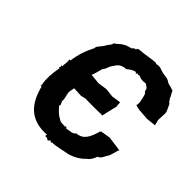

<svg xmlns="http://www.w3.org/2000/svg" viewBox="-186 -888 1073 1073"><g transform="rotate(45 350.5 -352.0)"><path d="M361 -105C361 -113 351 -113 347 -110L353 -107C335 -112 317 -104 300 -118C280 -127 263 -145 243 -168C251 -180 240 -184 242 -188C237 -197 235 -195 237 -199C240 -213 231 -235 228 -257C228 -274 233 -282 234 -296L291 -293L319 -300L373 -299L453 -300L459 -328L472 -383L474 -387L471 -422L416 -414L365 -420L311 -412L250 -418C257 -433 262 -455 270 -484C283 -492 285 -524 302 -540C312 -562 334 -577 364 -577C376 -588 395 -601 411 -604C420 -603 416 -599 419 -597C429 -606 429 -608 434 -601C439 -604 432 -598 441 -605C460 -596 473 -594 498 -598C512 -589 526 -583 525 -564C540 -554 538 -545 543 -529C548 -504 552 -490 546 -475L575 -468L643 -463L701 -469C696 -474 696 -495 691 -499C691 -519 694 -548 693 -563C687 -582 681 -591 671 -613C668 -609 662 -620 651 -636C650 -645 640 -655 632 -675C611 -683 601 -683 585 -689C564 -705 552 -702 525 -707C504 -711 492 -725 459 -715C458 -720 462 -720 461 -720C414 -718 387 -708 340 -706C350 -707 346 -702 342 -707C330 -704 331 -704 334 -702C324 -703 330 -705 324 -691C323 -699 318 -694 321 -688C320 -690 311 -697 309 -685C298 -675 278 -678 259 -664C244 -659 226 -635 213 -631C212 -612 196 -606 188 -586C175 -565 153 -549 156 -535C132 -489 117 -446 109 -388C110 -395 100 -388 100 -391C107 -376 99 -351 100 -334L92 -336C90 -332 99 -329 95 -325C92 -325 91 -313 97 -317C87 -262 85 -223 92 -185C98 -187 95 -189 90 -179C98 -177 88 -171 88 -171C92 -176 101 -169 104 -177C95 -164 107 -167 99 -172C126 -66 184 4 311 -5C309 -3 309 1 308 4C309 9 320 6 312 14C319 2 326 5 325 12C328 14 331 6 334 16C344 9 341 11 347 2C351 12 359 10 363 5C359 8 355 1 357 6C401 5 434 -7 469 -12C509 -23 540 -43 562 -66C579 -78 589 -95 597 -118C618 -124 623 -148 638 -170C645 -186 647 -203 658 -234C655 -227 664 -228 660 -229L572 -241L573 -242L506 -231C519 -240 513 -224 503 -223C506 -232 512 -217 508 -228C490 -167 472 -130 421 -126C409 -108 384 -111 361 -105Z"/></g></svg>

Font: Asimov Print
Style: DIt
Weight: 250
Width: 0
Designer: Google
Version: Version 2.000980: 2014